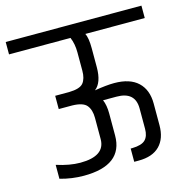

<svg xmlns="http://www.w3.org/2000/svg" viewBox="-123 -743 811 839"><g transform="rotate(-15 283.0 -323.5)"><path d="M267 -525Q267 -564 254 -594H-24V-650H590V-594H321Q332 -574 332 -526V-441Q332 -371 298 -345Q352 -354 387 -354Q458 -354 494.5 -319.5Q531 -285 531 -223V-125Q531 -65 498.5 -32Q466 1 403 1H383V-59H390Q433 -60 449.5 -76.5Q466 -93 466 -126V-218Q466 -294 382 -294H321Q332 -269 332 -231V-132Q332 3 155 3Q101 3 48 -12V-75Q107 -56 155 -56Q267 -56 267 -133V-229Q267 -265 250.5 -285.5Q234 -306 185 -307H124V-367H187Q236 -368 251.5 -387Q267 -406 267 -442Z"/></g></svg>

Font: Khand
Style: Regular
Weight: 400
Designer: Devanagari: Sanchit Sawaria, Jyotish Sonowal; Latin: Satya Rajpurohit
Foundry: Indian Type Foundry
Version: Version 1.101;PS 1.0;hotconv 1.0.78;makeotf.lib2.5.61930; tt